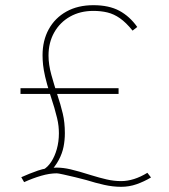

<svg xmlns="http://www.w3.org/2000/svg" viewBox="-20 -715 650 740"><path d="M148 -62Q164 -71 177.5 -91.5Q191 -112 199 -140.5Q207 -169 207 -201Q207 -215 205.5 -229Q204 -243 200 -260Q196 -277 189.5 -299.5Q183 -322 173 -352Q160 -393 154 -419.5Q148 -446 146 -465Q144 -484 144 -502Q144 -559 168 -602.5Q192 -646 236 -670.5Q280 -695 340 -695Q400 -695 440 -673.5Q480 -652 509 -611L491 -597Q466 -628 442.5 -644.5Q419 -661 394 -667Q369 -673 340 -673Q289 -673 250 -651Q211 -629 189 -590Q167 -551 167 -501Q167 -466 178 -426.5Q189 -387 200 -353Q214 -311 222 -277Q230 -243 230 -202Q230 -175 225 -149.5Q220 -124 206.5 -98.5Q193 -73 168 -47ZM313 -21Q295 -26 270 -32Q245 -38 224.5 -42.5Q204 -47 199 -47Q171 -47 138.5 -37.5Q106 -28 73 -13L62 -32Q93 -46 126 -57.5Q159 -69 199 -69Q223 -69 251.5 -62.5Q280 -56 334 -39Q363 -30 391 -23.5Q419 -17 447 -17Q471 -17 496.5 -25Q522 -33 548 -49L562 -31Q535 -15 506.5 -5Q478 5 447 5Q415 5 381.5 -2.5Q348 -10 313 -21ZM59 -353V-375H437V-353Z"/></svg>

Font: Mach Thin
Style: Regular
Weight: 250
Version: Version 1.002